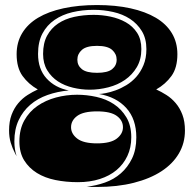

<svg xmlns="http://www.w3.org/2000/svg" viewBox="-20 -731 770 762"><path d="M714 -213Q714 -163 690 -122Q666 -81 621 -51.5Q576 -22 511 -5.5Q446 11 365 11Q354 11 344 11Q334 11 324 10Q361 6 396.5 -6.5Q432 -19 459.5 -43Q487 -67 504 -102Q521 -137 521 -186Q521 -258 481.5 -302Q442 -346 373 -358Q382 -358 400 -361.5Q418 -365 439 -372.5Q460 -380 481.5 -393Q503 -406 520.5 -425.5Q538 -445 549.5 -472.5Q561 -500 561 -536Q561 -578 543 -607.5Q525 -637 496 -656Q467 -675 429 -683.5Q391 -692 352 -692Q307 -692 267 -682.5Q227 -673 196.5 -652Q166 -631 148.5 -598Q131 -565 131 -517Q131 -457 164.5 -420Q198 -383 253 -372Q208 -368 168.5 -354Q129 -340 100 -315Q71 -290 54 -254Q37 -218 37 -170Q37 -138 46 -111L40 -122Q29 -143 22.5 -165Q16 -187 16 -213Q16 -249 26 -275.5Q36 -302 52.5 -321.5Q69 -341 89.5 -354Q110 -367 130 -376Q93 -397 69.5 -429.5Q46 -462 46 -516Q46 -563 68 -599.5Q90 -636 131 -660.5Q172 -685 231.5 -698Q291 -711 365 -711Q439 -711 498 -698Q557 -685 598.5 -660.5Q640 -636 662 -599.5Q684 -563 684 -516Q684 -462 660.5 -429.5Q637 -397 600 -376Q620 -367 640.5 -354Q661 -341 677.5 -321.5Q694 -302 704 -275.5Q714 -249 714 -213ZM501 -186Q501 -145 485.5 -112Q470 -79 442.5 -56Q415 -33 376 -20.5Q337 -8 289 -8Q242 -8 200 -16.5Q158 -25 126.5 -44.5Q95 -64 76 -94.5Q57 -125 57 -170Q57 -218 76.5 -253Q96 -288 128.5 -310.5Q161 -333 202 -344Q243 -355 286 -355Q324 -355 362.5 -346.5Q401 -338 431.5 -318Q462 -298 481.5 -265.5Q501 -233 501 -186ZM541 -536Q541 -495 523 -464.5Q505 -434 476 -414Q447 -394 410 -384.5Q373 -375 336 -375Q303 -375 269.5 -383Q236 -391 210 -408Q184 -425 167.5 -452Q151 -479 151 -517Q151 -560 167 -589.5Q183 -619 210.5 -637.5Q238 -656 274.5 -664Q311 -672 352 -672Q385 -672 418.5 -665Q452 -658 479.5 -642.5Q507 -627 524 -601Q541 -575 541 -536ZM468 -226Q468 -253 443.5 -271Q419 -289 365 -289Q311 -289 286.5 -271Q262 -253 262 -226Q262 -200 286.5 -181Q311 -162 365 -162Q419 -162 443.5 -181Q468 -200 468 -226ZM443 -494Q443 -517 425 -533Q407 -549 365 -549Q323 -549 305 -533Q287 -517 287 -494Q287 -471 305 -456.5Q323 -442 365 -442Q407 -442 425 -456.5Q443 -471 443 -494Z"/></svg>

Font: J.M. Nexus Grotesque
Style: Regular
Weight: 900
Designer: deFharo
Foundry: deFharo
Version: Version 3.003